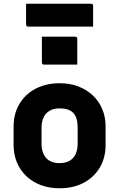

<svg xmlns="http://www.w3.org/2000/svg" viewBox="-20 -999 640 1031"><path d="M300 -552Q355 -552 400 -535Q445 -518 478 -487Q511 -456 529 -413.5Q547 -371 547 -319V-221Q547 -152 516 -99.5Q485 -47 429.5 -17.5Q374 12 300 12Q245 12 199.5 -5Q154 -22 121.5 -53Q89 -84 71 -126.5Q53 -169 53 -221V-319Q53 -388 84 -440.5Q115 -493 171 -522.5Q227 -552 300 -552ZM300 -417Q269 -417 247.5 -405Q226 -393 214.5 -369.5Q203 -346 203 -312V-228Q203 -202 210 -182Q217 -162 230 -148Q242 -136 260 -129.5Q278 -123 300 -123Q331 -123 352.5 -135Q374 -147 385.5 -170.5Q397 -194 397 -228V-312Q397 -341 391 -361Q385 -381 372 -394Q360 -406 342 -411.5Q324 -417 300 -417ZM205 -802Q226 -802 248.5 -802Q271 -802 294.5 -802Q318 -802 340.5 -802Q363 -802 384 -802Q389 -802 392 -799Q395 -796 395 -791V-652Q374 -652 351.5 -652Q329 -652 305.5 -652Q282 -652 259.5 -652Q237 -652 216 -652Q211 -652 208 -655Q205 -658 205 -663ZM120 -979H469Q474 -979 477 -976Q480 -973 480 -968Q480 -949 480 -930.5Q480 -912 480 -894Q480 -876 480 -856H131Q128 -856 125.5 -857.5Q123 -859 121.5 -861.5Q120 -864 120 -867Q120 -887 120 -905Q120 -923 120 -941.5Q120 -960 120 -979Z"/></svg>

Font: Recursive Monospace ExtraBold
Style: Regular
Weight: 800
Version: Version 1.047